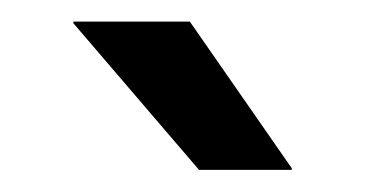

<svg xmlns="http://www.w3.org/2000/svg" viewBox="-20 -704 338 178"><path d="M156 -684 250.5 -548V-546.5H164.5L48 -682.5V-684Z"/></svg>

Font: Anek Gujarati Medium
Style: Regular
Weight: 500
Designer: Mrunmayee Ghaisas (Gujarati), Yesha Goshar (Latin)
Foundry: Ek Type
Version: Version 1.003